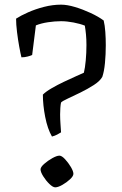

<svg xmlns="http://www.w3.org/2000/svg" viewBox="-20 -798 524 824"><path d="M203 -212Q184 -245 174 -296Q164 -347 164 -392Q177 -405 202 -419.5Q227 -434 254.5 -447Q282 -460 305.5 -470.5Q329 -481 340 -486Q345 -506 348 -538.5Q351 -571 351 -605Q351 -629 349 -650Q347 -671 344 -688Q324 -696 295.5 -701.5Q267 -707 242 -707Q215 -707 185.5 -702.5Q156 -698 134 -689L118 -562Q112 -559 99 -555.5Q86 -552 72 -552Q68 -568 62.5 -598Q57 -628 53 -661Q49 -694 49 -718Q69 -731 100.5 -745Q132 -759 169 -768.5Q206 -778 242 -778Q268 -778 301.5 -768Q335 -758 368.5 -742.5Q402 -727 425 -710Q430 -689 432 -661Q434 -633 434 -604Q434 -565 430.5 -528Q427 -491 419 -468Q409 -450 382.5 -433Q356 -416 325.5 -401Q295 -386 271 -375Q247 -364 242 -358Q240 -350 239 -335Q238 -320 238 -307Q238 -288 239.5 -267Q241 -246 242 -230Q236 -226 225.5 -220.5Q215 -215 203 -212ZM217 6Q207 6 192 -8.5Q177 -23 165.5 -41.5Q154 -60 154 -71Q154 -81 170 -95Q186 -109 205 -119.5Q224 -130 235 -130Q245 -130 259 -115Q273 -100 284 -81.5Q295 -63 295 -52Q295 -42 280.5 -28.5Q266 -15 247.5 -4.5Q229 6 217 6Z"/></svg>

Font: Texturina 72pt
Style: Regular
Weight: 400
Designer: Guillermo Torres Carreño
Foundry: Omnibus-Type
Version: Version 1.002; ttfautohint (v1.8.3)